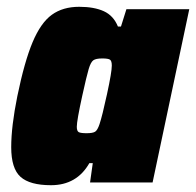

<svg xmlns="http://www.w3.org/2000/svg" viewBox="-20 -537 577 565"><path d="M13 -104Q13 -165 31 -254Q52 -356 76 -413Q100 -470 132.5 -493.5Q165 -517 213 -517Q257 -517 285.5 -504Q314 -491 327 -459H336L352 -510H537L429 0H245L253 -57H243Q206 8 130 8Q68 8 40.5 -16.5Q13 -41 13 -104ZM273 -172Q281 -196 295 -260.5Q309 -325 309 -344Q309 -358 303.5 -361.5Q298 -365 281 -365Q262 -365 254.5 -359.5Q247 -354 241 -334Q235 -314 222 -255Q206 -182 206 -164Q206 -151 212 -148Q218 -145 235 -145Q253 -145 260 -149.5Q267 -154 273 -172Z"/></svg>

Font: Saira Semi Condensed Black
Style: Italic
Weight: 900
Width: 4
Italic angle: -12°
Designer: Hector Gatti with collaboration of the Omnibus-Type team
Foundry: Omnibus-Type
Version: Version 1.001; ttfautohint (v1.8)